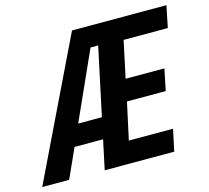

<svg xmlns="http://www.w3.org/2000/svg" viewBox="-154 -807 1003 923"><g transform="rotate(-15 347.5 -345.0)"><path d="M507 -582 468 -399H661L639 -292H446L406 -108H626L603 0H257L288 -146H146L80 0H-54L279 -690H749L727 -582ZM310 -250 382 -588H344L192 -250Z"/></g></svg>

Font: Decalotype SemiBold Italic
Style: Regular
Weight: 600
Italic angle: -12°
Designer: Alfredo Marco Pradil
Foundry: Alfredo Marco Pradil
Version: Version 1.0